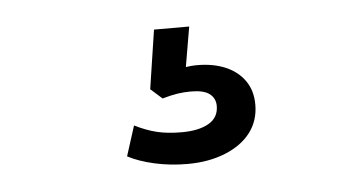

<svg xmlns="http://www.w3.org/2000/svg" viewBox="-30 -63 560 299"><g transform="rotate(-5 250.0 86.5)"><path d="M253 193Q226 193 201.5 187.5Q177 182 160 173L175 126Q193 135 209.5 139Q226 143 248 143Q275 143 290.5 134Q306 125 306 107Q306 95 297 88Q288 81 268 81Q257 81 247 82.5Q237 84 223 88L205 72L219 -20H274L261 56L235 48Q247 45 259 43Q271 41 281 41Q306 41 325 49Q344 57 355 72.5Q366 88 366 110Q366 135 352 153.5Q338 172 312 182.5Q286 193 253 193Z"/></g></svg>

Font: Nunito Sans 12pt ExtraLight 12pt Medium
Style: Regular
Weight: 500
Version: Version 3.101;gftools[0.9.27]